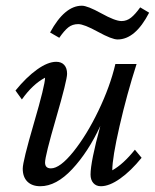

<svg xmlns="http://www.w3.org/2000/svg" viewBox="-20 -644 542 672"><path d="M470.7 -618.2 502 -599.6Q453.6 -505.9 391.6 -505.9Q371.6 -505.9 322.8 -532.7Q273.9 -559.6 253.9 -559.6Q233.4 -559.6 219 -548.1Q204.6 -536.6 187.5 -511.7L155.3 -530.3Q206.1 -624 266.6 -624Q286.1 -624 334.7 -597.2Q383.3 -570.3 405.3 -570.3Q423.8 -570.3 438.7 -582.3Q453.6 -594.2 470.7 -618.2ZM176.8 -427.7Q194.8 -427.7 204.8 -416.7Q214.8 -405.8 214.8 -385.7Q214.8 -363.3 176.3 -230.7Q137.7 -98.1 137.7 -75.2Q137.7 -54.7 158.2 -54.7Q189.9 -54.7 236.8 -113Q283.7 -171.4 324.7 -256.8Q365.7 -342.3 383.8 -419.9H458Q423.8 -313.5 398.4 -202.4Q373 -91.3 373 -47.9Q411.6 -69.3 452.1 -120.1L475.6 -91.8Q438.5 -45.9 400.6 -19Q362.8 7.8 333 7.8Q316.4 7.8 306.6 -3.4Q296.9 -14.6 296.9 -33.2Q296.9 -77.1 331.1 -203.1Q288.6 -111.8 232.7 -52Q176.8 7.8 121.1 7.8Q92.3 7.8 75.9 -8.3Q59.6 -24.4 59.6 -53.7Q59.6 -79.1 98.6 -212.6Q137.7 -346.2 137.7 -372.1Q94.2 -349.1 56.6 -295.9L34.2 -327.1Q71.8 -373.5 109.6 -400.6Q147.5 -427.7 176.8 -427.7Z"/></svg>

Font: Crimson Pro
Style: Italic
Weight: 400
Italic angle: -12°
Designer: Jacques Le Bailly
Foundry: Baron von Fonthausen
Version: Version 1.003